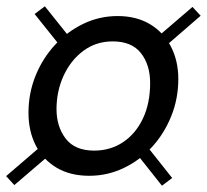

<svg xmlns="http://www.w3.org/2000/svg" viewBox="-40 -653 658 610"><path d="M243.5 -94.5Q183 -94.5 139.8 -120.2Q96.5 -146 73.5 -191.2Q50.5 -236.5 50.5 -294.5Q50.5 -357 73 -412.5Q95.5 -468 134.8 -510.5Q174 -553 225 -577.5Q276 -602 333.5 -602Q393.5 -602 436.8 -576Q480 -550 503.2 -504.8Q526.5 -459.5 526.5 -402Q526.5 -339.5 504 -283.8Q481.5 -228 442.5 -185.5Q403.5 -143 352.2 -118.8Q301 -94.5 243.5 -94.5ZM259 -174.5Q311 -174.5 351.2 -201.5Q391.5 -228.5 414.2 -276.8Q437 -325 437 -389.5Q437 -447 407.8 -484.2Q378.5 -521.5 318 -521.5Q265.5 -521.5 225.2 -491.8Q185 -462 162.2 -412.8Q139.5 -363.5 139.5 -305.5Q140 -249.5 169.2 -212Q198.5 -174.5 259 -174.5ZM5.5 -65 -20.5 -93.5 114 -209 140.5 -180.5ZM474.5 -63 379 -183.5 411.5 -208 507 -87.5ZM162 -493.5 70 -608.5 102.5 -633 196 -516ZM463.5 -487 437 -515.5 571.5 -631 597.5 -603Z"/></svg>

Font: Cabin
Style: Italic
Weight: 400
Width: 4
Italic angle: -10°
Designer: Pablo Impallari
Foundry: Pablo Impallari. http://www.impallari.com Igino Marini. http://www.ikern.com
Version: Version 3.001